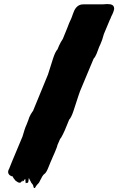

<svg xmlns="http://www.w3.org/2000/svg" viewBox="-20 -808 619 972"><path d="M506 -636Q502 -620 497 -606Q492 -592 487 -581Q486 -579 485 -577Q484 -575 483 -573Q476 -553 469 -536Q462 -519 454 -511L385 -346Q383 -340 381 -334.5Q379 -329 377 -323Q364 -283 352.5 -248Q341 -213 330 -202Q327 -195 324.5 -188.5Q322 -182 319 -175Q308 -147 298.5 -128Q289 -109 284 -104L271 -74Q270 -69 268 -63.5Q266 -58 264 -53Q261 -45 257.5 -37Q254 -29 251 -22Q250 -21 250 -20Q250 -19 249 -18Q246 -11 243 -3.5Q240 4 237 10Q232 21 227 34.5Q222 48 216 59Q211 69 201 76Q200 77 199 78Q198 79 197 81Q193 86 190.5 92Q188 98 184 104Q182 109 179 114Q177 118 175 119Q175 120 174.5 120Q174 120 174 121Q171 125 167 128Q166 129 165 131Q164 133 162 135Q162 136 159 140.5Q156 145 154 144Q152 144 150 140Q149 137 148.5 133.5Q148 130 146 127Q145 125 143 123Q141 121 140 119Q138 117 138 117Q138 116 137.5 115.5Q137 115 137 114Q135 111 133.5 107.5Q132 104 130 101Q130 101 128 97V96Q126 94 126 92Q125 98 124.5 104.5Q124 111 122 116Q122 117 118.5 117.5Q115 118 114 118Q113 118 112 119Q111 120 110 119Q109 114 109 108.5Q109 103 108 98Q106 99 103 102Q102 103 101.5 105Q101 107 99 108Q90 113 93 109Q96 105 97 104Q97 104 96.5 104Q96 104 96 105Q95 105 94 106Q93 107 91 109Q88 112 86 114.5Q84 117 79 117Q72 117 59 107Q55 103 51 97Q50 96 49.5 95Q49 94 48 93Q47 90 43 84H38Q38 84 34 82Q30 80 27 77Q23 72 22 68.5Q21 65 21 62Q21 59 22 57Q22 53 26 47L34 27Q37 18 40.5 11Q44 4 45 0L94 -117Q99 -134 104 -150Q109 -166 114 -176L123 -199Q125 -207 128.5 -215Q132 -223 136 -230Q138 -234 140 -236Q143 -242 147 -246L223 -431Q236 -473 248 -510Q260 -547 271 -558Q275 -568 279 -577Q283 -586 288 -595L298 -611L320 -665Q325 -679 330.5 -692Q336 -705 341 -715Q343 -720 345 -725.5Q347 -731 349 -737Q352 -746 356 -754.5Q360 -763 366 -770Q372 -777 380.5 -781.5Q389 -786 402 -786H500Q508 -786 515 -787Q522 -788 529 -787Q532 -787 535 -786.5Q538 -786 540 -786Q558 -782 558 -764Q558 -763 557.5 -760.5Q557 -758 555 -751Q553 -744 550 -738Q547 -732 544 -726L538 -711Q538 -711 538 -710.5Q538 -710 537 -710Z"/></svg>

Font: Rubik Wet Paint
Style: Regular
Weight: 400
Designer: Hubert and Fischer, NaN
Foundry: Hubert and Fischer, NaN
Version: Version 2.200